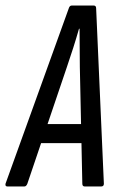

<svg xmlns="http://www.w3.org/2000/svg" viewBox="-49 -675 423 695"><path d="M-22 0Q-31 0 -29 -10L200 -645Q203 -655 211 -655H290Q299 -655 299 -645L327 -10Q327 0 317 0H258Q249 0 249 -10L240 -432Q240 -468 239.5 -502Q239 -536 239 -571H237Q227 -536 216 -501.5Q205 -467 193 -432L50 -10Q46 0 39 0ZM86 -157 110 -226H254L257 -157Z"/></svg>

Font: Sofia Sans Extra Condensed Medium
Style: Italic
Weight: 500
Italic angle: -9°
Version: Version 4.100